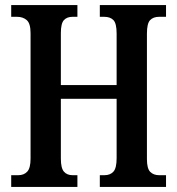

<svg xmlns="http://www.w3.org/2000/svg" viewBox="-20 -734 696 754"><path d="M24 0V-46H52Q74 -46 87 -60Q100 -74 100 -111V-604Q100 -642 85 -655Q70 -668 47 -668H24V-714H284V-668H265Q243 -668 231 -655Q219 -642 219 -604V-400H438V-602Q438 -642 425.5 -655Q413 -668 389 -668H372V-714H632V-668H605Q582 -668 569.5 -655Q557 -642 557 -602V-109Q557 -72 570 -59Q583 -46 605 -46H632V0H372V-46H390Q413 -46 425.5 -60Q438 -74 438 -113V-346H219V-111Q219 -74 231 -60Q243 -46 265 -46H284V0Z"/></svg>

Font: Noto Serif Thai ExtraCondensed SemiBold
Style: Regular
Weight: 600
Width: 2
Designer: Monotype Design Team
Foundry: Monotype Imaging Inc.
Version: Version 2.001; ttfautohint (v1.8.4.7-5d5b)